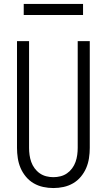

<svg xmlns="http://www.w3.org/2000/svg" viewBox="-20 -943 540 971"><path d="M250 8Q224 8 198.5 2.5Q173 -3 150.5 -16Q128 -29 111 -49.5Q94 -70 84 -93.5Q74 -117 70 -143Q66 -169 66 -195V-735H127V-195Q127 -177 129.5 -159Q132 -141 138 -124Q144 -107 155 -92Q166 -77 181 -66.5Q196 -56 214 -51.5Q232 -47 250 -47Q268 -47 286 -51.5Q304 -56 319 -66.5Q334 -77 345 -92Q356 -107 362 -124Q368 -141 370.5 -159Q373 -177 373 -195V-735H434V-195Q434 -169 430 -143Q426 -117 416 -93.5Q406 -70 389 -49.5Q372 -29 349.5 -16Q327 -3 301.5 2.5Q276 8 250 8ZM400 -867H100V-923H400Z"/></svg>

Font: Iosevka Term Light
Style: Regular
Weight: 300
Monospace: yes
Designer: Belleve Invis
Foundry: Belleve Invis
Version: Version 9.0.1; ttfautohint (v1.8.3)